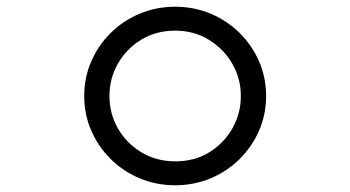

<svg xmlns="http://www.w3.org/2000/svg" viewBox="-20 -532 1040 570"><path d="M500 -512Q556 -512 605 -491.5Q654 -471 691 -434.5Q728 -398 749 -350Q770 -302 770 -247Q770 -192 749 -144Q728 -96 691 -59.5Q654 -23 605 -2.5Q556 18 500 18Q444 18 395 -2.5Q346 -23 309 -59.5Q272 -96 251 -144Q230 -192 230 -247Q230 -302 251 -350Q272 -398 309 -434.5Q346 -471 395 -491.5Q444 -512 500 -512ZM500 -53Q558 -53 601.5 -80Q645 -107 670 -151Q695 -195 695 -247Q695 -299 669.5 -343Q644 -387 600 -414Q556 -441 500 -441Q443 -441 399 -414Q355 -387 330 -343Q305 -299 305 -247Q305 -195 330 -151Q355 -107 399.5 -80Q444 -53 500 -53Z"/></svg>

Font: Kiwi Maru
Style: Regular
Weight: 400
Designer: Hiroki-Chan
Version: Version 1.100